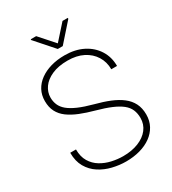

<svg xmlns="http://www.w3.org/2000/svg" viewBox="-216 -1018 1024 1142"><g transform="rotate(-30 296.0 -447.0)"><path d="M511.2 -172.4Q511.2 -204.1 500.5 -229.2Q489.7 -254.4 465.1 -274.2Q440.4 -293.9 400.4 -311Q360.4 -328.1 301.8 -344.2Q248 -358.9 204.8 -376.2Q161.6 -393.6 131.1 -416Q100.6 -438.5 84.5 -469.5Q68.4 -500.5 68.4 -543Q68.4 -584 85.9 -616.7Q103.5 -649.4 135.5 -672.6Q167.5 -695.8 210.7 -708.3Q253.9 -720.7 305.2 -720.7Q377 -720.7 430.7 -693.6Q484.4 -666.5 514.6 -618.9Q544.9 -571.3 544.9 -509.8H505.4Q505.4 -560.1 480.7 -599.6Q456.1 -639.2 411.4 -661.9Q366.7 -684.6 305.2 -684.6Q241.7 -684.6 197.5 -665Q153.3 -645.5 130.6 -613.5Q107.9 -581.5 107.9 -543.9Q107.9 -517.1 117.9 -493.7Q127.9 -470.2 151.1 -450.7Q174.3 -431.2 214.1 -413.8Q253.9 -396.5 313.5 -380.4Q368.2 -366.2 411.9 -348.4Q455.6 -330.6 486.8 -306.6Q518.1 -282.7 534.7 -250Q551.3 -217.3 551.3 -173.3Q551.3 -129.9 532.7 -95.9Q514.2 -62 481.2 -38.3Q448.2 -14.6 404.1 -2.4Q359.9 9.8 309.1 9.8Q262.7 9.8 216.1 -1.5Q169.4 -12.7 130.9 -37.6Q92.3 -62.5 68.8 -103Q45.4 -143.6 45.4 -201.7H85Q85 -151.9 105.5 -117.9Q126 -84 159.2 -64Q192.4 -43.9 231.7 -35.2Q271 -26.4 309.1 -26.4Q368.7 -26.4 414.3 -44.7Q460 -63 485.6 -95.9Q511.2 -128.9 511.2 -172.4ZM216.8 -903.8 307.1 -802.2 397.9 -903.8H434.1V-897.5L324.2 -773.4H290L179.7 -898.4V-903.8Z"/></g></svg>

Font: Roboto ExtraLight
Style: Regular
Weight: 250
Designer: Christian Robertson
Foundry: Google
Version: Version 3.009; 2024